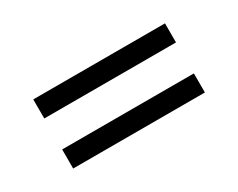

<svg xmlns="http://www.w3.org/2000/svg" viewBox="-44 -494 633 511"><g transform="rotate(-30 272.5 -239.0)"><path d="M475.1 -286.1H70.3V-344.7H475.1ZM475.1 -132.3H70.3V-190.9H475.1Z"/></g></svg>

Font: IranNastaliq
Style: Regular
Weight: 400
Designer: Hossein Zahedi
Version: Version 1.5